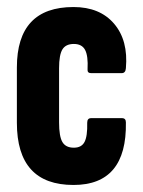

<svg xmlns="http://www.w3.org/2000/svg" viewBox="-20 -520 406 546"><path d="M189 6Q28 6 28 -171V-328Q28 -500 189 -500Q264 -500 304.5 -452.5Q345 -405 338 -326Q337 -312 326 -312H239Q228 -312 229 -323Q231 -361 222 -378Q213 -395 190 -395Q167 -395 157.5 -379.5Q148 -364 148 -326V-172Q148 -132 157.5 -116Q167 -100 190 -100Q212 -100 220.5 -116.5Q229 -133 228 -171Q228 -184 239 -184H327Q338 -184 338 -172Q341 6 189 6Z"/></svg>

Font: Sofia Sans Extra Condensed ExtraBold
Style: Regular
Weight: 800
Designer: Botio Nikoltchev, Ani Petrova
Foundry: lettersoup
Version: Version 4.101; ttfautohint (v1.8.4.7-5d5b)